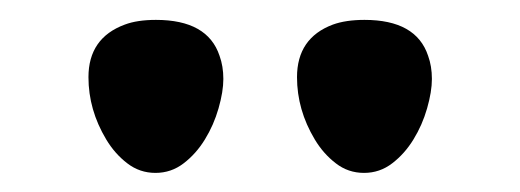

<svg xmlns="http://www.w3.org/2000/svg" viewBox="-20 -760 531 196"><path d="M88.4 -617.7Q70.3 -647.9 70.3 -681.2Q70.3 -721.2 107.4 -734.9Q120.1 -739.7 139.2 -739.7Q191.9 -739.7 204.1 -703.1Q208 -692.4 208 -679.4Q208 -666.5 203.1 -649.4Q198.2 -632.3 189.2 -617.7Q180.2 -603 167.5 -593.3Q154.8 -583.5 138.7 -583.5Q122.6 -583.5 109.9 -593.3Q97.2 -603 88.4 -617.7ZM301.3 -617.7Q283.2 -647.9 283.2 -681.2Q283.2 -721.2 319.8 -734.9Q333 -739.7 352.1 -739.7Q404.8 -739.7 417 -703.1Q420.9 -692.4 420.9 -679.4Q420.9 -666.5 416 -649.4Q411.1 -632.3 402.1 -617.7Q393.1 -603 380.4 -593.3Q367.7 -583.5 351.6 -583.5Q335.4 -583.5 322.8 -593.3Q310.1 -603 301.3 -617.7Z"/></svg>

Font: Amarante
Style: Regular
Weight: 400
Designer: Karolina Lach
Foundry: Sorkin Type Co.
Version: Version 1.001